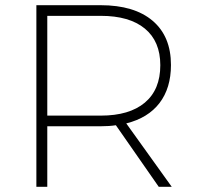

<svg xmlns="http://www.w3.org/2000/svg" viewBox="-20 -719 762 739"><path d="M641 0H591L426 -237Q401 -233 367 -233H162V0H120V-699H367Q497 -699 567.5 -639Q638 -579 638 -469Q638 -380 594 -322.5Q550 -265 466 -244ZM162 -274H368Q478 -274 537.5 -324Q597 -374 597 -468Q597 -560 537.5 -609Q478 -658 368 -658H162Z"/></svg>

Font: Montserrat Ultra Light
Style: Regular
Weight: 200
Designer: Julieta Ulanovsky
Foundry: Julieta Ulanovsky
Version: Version 3.100;PS 003.100;hotconv 1.0.88;makeotf.lib2.5.64775